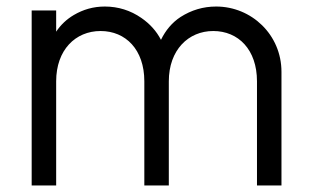

<svg xmlns="http://www.w3.org/2000/svg" viewBox="-20 -568 948 588"><path d="M152 0V-319C152 -415 211 -473 288 -473C365 -473 422 -416 422 -319V0H497V-319C497 -415 557 -473 633 -473C710 -473 767 -416 767 -319V0H842V-348C842 -462 750 -548 642 -548C602 -548 566 -537 533 -516C507 -499 487 -475 473 -446C459 -473 439 -495 413 -513C380 -536 342 -548 301 -548C266 -548 235 -539 206 -522C184 -509 166 -492 152 -471V-536H77V0Z"/></svg>

Font: Plus Jakarta Sans
Style: Regular
Weight: 400
Designer: Gumpita Rahayu
Foundry: Tokotype
Version: Version 2.071;gftools[0.9.30]